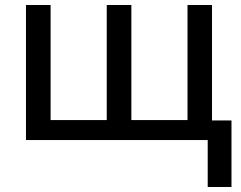

<svg xmlns="http://www.w3.org/2000/svg" viewBox="-20 -558 959 765"><path d="M824.7 -538.1V-78.1H902.3V187H807.6V0H83.5V-538.1H181.6V-79.6H405.3V-538.1H503.4V-79.6H727.1V-538.1Z"/></svg>

Font: Open Sans Medium
Style: Regular
Weight: 500
Designer: Monotype Design Team
Foundry: Monotype Imaging Inc.
Version: Version 3.000